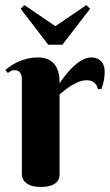

<svg xmlns="http://www.w3.org/2000/svg" viewBox="-20 -735 437 763"><path d="M216.8 -403.8Q235.4 -432.1 256.3 -455.1Q265.1 -464.8 275.4 -474.1Q285.6 -483.4 296.6 -490.7Q307.6 -498 319.3 -502.4Q331.1 -506.8 342.8 -506.8Q367.7 -506.8 381.8 -491.9Q396 -477.1 396 -450.2Q396 -433.6 393.3 -418.2Q390.6 -402.8 382.8 -380.9H369.1Q366.2 -396 355.5 -406Q344.7 -416 324.2 -416Q309.1 -416 294.4 -410.4Q279.8 -404.8 265.9 -396.5Q252 -388.2 239.5 -378.4Q227.1 -368.7 216.8 -359.9V-43Q216.8 -36.6 214.8 -27.8Q212.9 -19 205.3 -11.2Q197.8 -3.4 182.9 2.2Q168 7.8 142.1 7.8Q116.2 7.8 101.3 1.7Q86.4 -4.4 78.6 -12.7Q70.8 -21 68.8 -29.8Q66.9 -38.6 66.9 -43.9V-420.9Q66.9 -435.1 60.3 -445.6Q53.7 -456.1 38.1 -456.1Q29.8 -456.1 23.9 -453.1Q18.1 -450.2 11.2 -444.8L1 -457Q12.2 -466.3 26.1 -475.3Q40 -484.4 56.2 -491.2Q72.3 -498 90.8 -502.4Q109.4 -506.8 129.9 -506.8Q150.9 -506.8 165.8 -501.2Q180.7 -495.6 190.2 -486.6Q199.7 -477.5 205.1 -466.3Q210.4 -455.1 213.1 -443.6Q215.8 -432.1 216.3 -421.6Q216.8 -411.1 216.8 -403.8ZM171.9 -557.1 62 -700.2 77.1 -714.8 200.2 -630.9 323.2 -714.8 337.9 -700.2 228 -557.1Z"/></svg>

Font: Berkshire Swash
Style: Regular
Weight: 700
Designer: Astigmatic (AOETI)
Foundry: Astigmatic (AOETI)
Version: Version 1.000